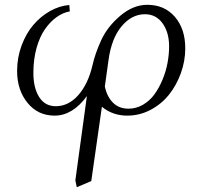

<svg xmlns="http://www.w3.org/2000/svg" viewBox="-20 -472 814 795"><path d="M50.8 -178.2Q50.8 -233.4 69.3 -283.4Q87.9 -333.5 118.2 -368.9Q148.4 -404.3 187.5 -426.3Q226.6 -448.2 267.1 -451.2L269 -424.8Q240.7 -419.9 214.4 -401.1Q188 -382.3 166.3 -351.3Q144.5 -320.3 131.3 -273.2Q118.2 -226.1 118.2 -169.9Q118.2 -108.4 142.1 -70.3Q166 -32.2 210.9 -32.2Q263.7 -32.2 304.2 -78.1Q344.7 -124 362.8 -201.2Q373.5 -249.5 398.9 -305.2Q424.8 -361.8 478.3 -407Q531.7 -452.1 589.8 -452.1Q661.1 -452.1 704.1 -402.3Q747.1 -352.5 747.1 -272Q747.1 -219.2 728.8 -168.7Q710.4 -118.2 679.2 -79.3Q647.9 -40.5 602.8 -16.8Q557.6 6.8 506.8 6.8Q446.8 6.8 401.9 -29.8L357.9 277.8L297.9 303.2L292 274.9L339.8 -74.2Q280.3 6.8 206.1 6.8Q137.2 6.8 94 -46.1Q50.8 -99.1 50.8 -178.2ZM414.1 -113.8Q422.9 -71.8 447.8 -46.9Q472.7 -22 512.2 -22Q543.9 -22 572 -38.3Q600.1 -54.7 619.4 -81.3Q638.7 -107.9 652.8 -141.8Q667 -175.8 673.6 -211.2Q680.2 -246.6 680.2 -279.8Q680.2 -337.9 653.1 -375.5Q626 -413.1 580.1 -413.1Q525.4 -413.1 483.4 -363Q441.4 -313 429.2 -222.2Z"/></svg>

Font: Dihjauti
Style: Italic
Weight: 400
Italic angle: -9°
Designer: T. Christopher White
Version: Version 3.0.0